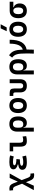

<svg xmlns="http://www.w3.org/2000/svg" viewBox="2395 -3230 1069 5899"><g transform="rotate(-90 2929.5 -280.5)"><path d="M499.5 234.4Q432.6 234.4 394 204.6Q355.5 174.8 327.1 102.1L280.8 -18.1L173.8 224.6H37.1L234.9 -137.2L159.7 -332Q142.1 -377.4 121.1 -396.2Q100.1 -415 69.8 -415Q54.2 -415 34.7 -411.1L22.9 -521.5Q49.8 -527.3 79.6 -527.3Q145.5 -527.3 183.1 -498.8Q220.7 -470.2 247.6 -400.4L298.8 -267.1L412.1 -517.6H548.8L344.2 -149.4L417 39.1Q435.1 85 456.5 103.5Q478 122.1 509.3 122.1Q516.1 122.1 525.6 121.1Q535.2 120.1 544.4 118.2L556.2 228.5Q542.5 231.9 528.3 233.2Q514.2 234.4 499.5 234.4Z M891.6 9.8Q662.1 9.8 662.1 -131.8Q662.1 -235.4 826.2 -255.4V-269.5Q676.8 -304.7 676.8 -403.8Q676.8 -527.3 899.4 -527.3Q1041.5 -527.3 1103.5 -501.5L1071.8 -392.1Q1002.9 -416.5 910.2 -416.5Q800.8 -416.5 800.8 -369.6Q800.8 -316.4 993.2 -310.1L981.4 -204.1H965.8Q786.1 -204.1 786.1 -148.9Q786.1 -101.1 895.5 -101.1Q958 -101.1 998.8 -110.4Q1039.6 -119.6 1071.8 -127.9L1098.6 -13.7Q1058.6 -2.9 1006.3 3.4Q954.1 9.8 891.6 9.8Z M1544.9 9.8Q1453.6 9.8 1413.6 -39.1Q1373.5 -87.9 1373.5 -195.3V-410.2H1230.5V-517.6H1493.7V-219.7Q1493.7 -158.2 1510.3 -130.4Q1526.9 -102.5 1584 -102.5Q1624 -102.5 1684.6 -121.1L1696.3 -10.7Q1657.7 0 1621.8 4.9Q1585.9 9.8 1544.9 9.8Z M2100.1 9.8Q2043 9.8 2007.3 -16.6Q1971.7 -43 1966.3 -94.7H1955.6V224.6H1835V-284.2Q1835 -401.9 1895 -464.6Q1955.1 -527.3 2068.4 -527.3Q2301.8 -527.3 2301.8 -253.9Q2301.8 -126.5 2249 -58.3Q2196.3 9.8 2100.1 9.8ZM1955.6 -235.8Q1955.6 -165.5 1980.2 -132.8Q2004.9 -100.1 2061 -100.1Q2179.7 -100.1 2179.7 -253.9Q2179.7 -417.5 2065.9 -417.5Q2012.7 -417.5 1984.1 -382.1Q1955.6 -346.7 1955.6 -279.8Z M2636.7 9.8Q2526.4 9.8 2465.8 -60.5Q2405.3 -130.9 2405.3 -258.8Q2405.3 -387.2 2465.8 -457.3Q2526.4 -527.3 2636.7 -527.3Q2747.1 -527.3 2807.6 -457.3Q2868.2 -387.2 2868.2 -258.8Q2868.2 -130.9 2807.6 -60.5Q2747.1 9.8 2636.7 9.8ZM2636.7 -102.5Q2688 -102.5 2716.1 -143.3Q2744.1 -184.1 2744.1 -258.8Q2744.1 -334 2716.1 -374.5Q2688 -415 2636.7 -415Q2585.4 -415 2557.4 -374.5Q2529.3 -334 2529.3 -258.8Q2529.3 -184.1 2557.4 -143.3Q2585.4 -102.5 2636.7 -102.5Z M3242.2 9.8Q3039.6 9.8 3039.6 -200.2V-338.4Q3039.6 -376 3027.3 -391.4Q3015.1 -406.7 2984.9 -406.7H2932.1V-517.6H3021.5Q3098.1 -517.6 3129.2 -487.1Q3160.2 -456.5 3160.2 -380.9V-202.6Q3160.2 -102.5 3242.2 -102.5Q3323.7 -102.5 3323.7 -202.6V-517.6H3444.3V-200.2Q3444.3 9.8 3242.2 9.8Z M3857.9 9.8Q3800.8 9.8 3765.1 -16.6Q3729.5 -43 3724.1 -94.7H3713.4V224.6H3592.8V-284.2Q3592.8 -401.9 3652.8 -464.6Q3712.9 -527.3 3826.2 -527.3Q4059.6 -527.3 4059.6 -253.9Q4059.6 -126.5 4006.8 -58.3Q3954.1 9.8 3857.9 9.8ZM3713.4 -235.8Q3713.4 -165.5 3738 -132.8Q3762.7 -100.1 3818.8 -100.1Q3937.5 -100.1 3937.5 -253.9Q3937.5 -417.5 3823.7 -417.5Q3770.5 -417.5 3741.9 -382.1Q3713.4 -346.7 3713.4 -279.8Z M4231.4 224.6Q4233.9 176.8 4235.1 119.4Q4236.3 62 4236.3 -4.9Q4236.3 -106.9 4230.7 -177.5Q4225.1 -248 4210.9 -296.4Q4196.8 -344.7 4172.1 -378.9Q4147.5 -413.1 4109.4 -441.9L4181.2 -537.1Q4227.5 -504.4 4259.5 -467.8Q4291.5 -431.2 4311.5 -383.5Q4331.5 -335.9 4341.8 -270.5Q4352.1 -205.1 4355.5 -114.3Q4537.6 -171.4 4537.6 -517.6H4658.2Q4658.2 -49.8 4356.9 2.9Q4356.9 67.4 4355.7 122.8Q4354.5 178.2 4352.1 224.6Z M4980.5 9.8Q4870.1 9.8 4809.6 -60.5Q4749 -130.9 4749 -258.8Q4749 -387.2 4809.6 -457.3Q4870.1 -527.3 4980.5 -527.3Q5090.8 -527.3 5151.4 -457.3Q5211.9 -387.2 5211.9 -258.8Q5211.9 -130.9 5151.4 -60.5Q5090.8 9.8 4980.5 9.8ZM4980.5 -102.5Q5031.7 -102.5 5059.8 -143.3Q5087.9 -184.1 5087.9 -258.8Q5087.9 -334 5059.8 -374.5Q5031.7 -415 4980.5 -415Q4929.2 -415 4901.1 -374.5Q4873 -334 4873 -258.8Q4873 -184.1 4901.1 -143.3Q4929.2 -102.5 4980.5 -102.5ZM4920.4 -609.4 5008.3 -794.9H5133.8L5036.1 -609.4Z M5549.3 9.8Q5439 9.8 5379.6 -57.9Q5320.3 -125.5 5320.3 -252Q5320.3 -378.9 5380.4 -448.2Q5440.4 -517.6 5549.3 -517.6H5825.2V-405.3H5658.7V-388.7Q5691.4 -383.3 5717.3 -358.4Q5743.2 -333.5 5758.3 -295.7Q5773.4 -257.8 5773.4 -212.4Q5773.4 -107.9 5713.9 -49.1Q5654.3 9.8 5549.3 9.8ZM5549.3 -102.5Q5597.7 -102.5 5623.5 -141.1Q5649.4 -179.7 5649.4 -252Q5649.4 -325.7 5623.3 -365.5Q5597.2 -405.3 5549.3 -405.3Q5499 -405.3 5471.7 -365.5Q5444.3 -325.7 5444.3 -252Q5444.3 -179.7 5471.4 -141.1Q5498.5 -102.5 5549.3 -102.5Z"/></g></svg>

Font: Cascadia Mono NF SemiBold
Style: Regular
Weight: 600
Monospace: yes
Designer: Aaron Bell
Foundry: Saja Typeworks
Version: Version 2404.023; ttfautohint (v1.8.4)